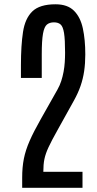

<svg xmlns="http://www.w3.org/2000/svg" viewBox="-20 -889 457 909"><path d="M85 0H370.6V-75.7H185.1C185.1 -99.1 186.8 -119.4 190.4 -136.5C194 -153.6 200.6 -172.4 210.2 -192.9C219.8 -213.4 233.7 -239.9 252 -272.5L330.1 -413.1C343.1 -436.5 353.5 -459.5 361.3 -481.9C369.1 -504.4 374.8 -527.8 378.4 -552.2C382 -576.7 383.8 -603 383.8 -631.3C383.8 -677.6 380 -718.5 372.3 -754.2C364.7 -789.8 350.7 -817.8 330.3 -838.1C310 -858.5 280.8 -868.7 242.7 -868.7C192.9 -868.7 156.4 -857.5 133.3 -835.2C110.2 -812.9 95.4 -780.4 88.9 -737.5C82.4 -694.7 79.1 -642.4 79.1 -580.6V-520H177.7V-631.8C177.7 -675.5 179.7 -708.1 183.6 -729.7C187.5 -751.4 193.7 -765.7 202.1 -772.7C210.6 -779.7 221.7 -783.2 235.4 -783.2C248.7 -783.2 259.2 -779.9 266.8 -773.2C274.5 -766.5 279.9 -752.9 283.2 -732.4C286.5 -711.9 288.1 -681 288.1 -639.6C288.1 -624.7 287.6 -609.6 286.6 -594.5C285.6 -579.3 283.8 -564.3 281 -549.3C278.2 -534.3 274.6 -519.8 270 -505.6C265.5 -491.5 259.4 -477.9 252 -464.8L172.9 -324.7C150.7 -285.6 133.2 -251.5 120.4 -222.2C107.5 -192.9 98.4 -164.7 93 -137.7C87.6 -110.7 85 -80.7 85 -47.9Z"/></svg>

Font: Antonio
Style: Regular
Weight: 400
Designer: Vernon Adams
Foundry: Vernon Adams
Version: Version 1.002